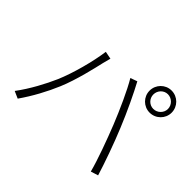

<svg xmlns="http://www.w3.org/2000/svg" viewBox="-161 -1058 1322 1322"><g transform="rotate(45 500.0 -397.5)"><path d="M772 -684C772 -723 803 -756 842 -756C881 -756 914 -723 914 -684C914 -645 881 -613 842 -613C803 -613 772 -645 772 -684ZM735 -684C735 -625 783 -577 842 -577C902 -577 950 -625 950 -684C950 -744 902 -792 842 -792C783 -792 735 -744 735 -684ZM233 -294C198 -214 143 -110 80 -26L132 -3C191 -87 243 -184 280 -272C326 -380 361 -535 374 -592C379 -612 384 -630 389 -649L333 -660C319 -552 276 -394 233 -294ZM725 -343C767 -237 819 -96 843 -4L897 -21C871 -107 818 -257 775 -360C730 -471 668 -600 630 -670L580 -652C624 -579 684 -445 725 -343Z"/></g></svg>

Font: Noto Sans HK Light
Style: Regular
Weight: 300
Designer: Ryoko NISHIZUKA 西塚涼子 (kana, bopomofo & ideographs); Paul D. Hunt (Latin, Greek & Cyrillic); Sandoll Communications 산돌커뮤니
Foundry: Adobe
Version: Version 2.004;hotconv 1.0.118;makeotfexe 2.5.65603